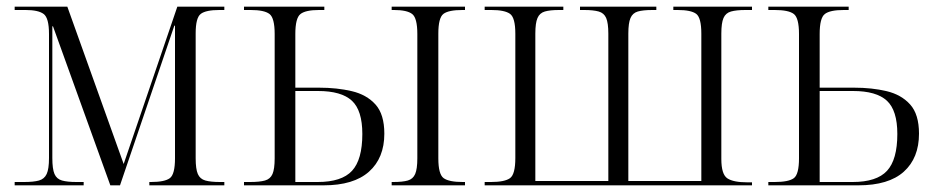

<svg xmlns="http://www.w3.org/2000/svg" viewBox="-20 -556 2827 576"><path d="M24 0V-10H52Q81 -10 97 -14.5Q113 -19 120 -34Q127 -49 127 -82V-454Q127 -502 111 -514Q95 -526 57 -526H24V-536H182L351 -64L512 -536H653V-526H638Q598 -526 582.5 -514.5Q567 -503 567 -456V-81Q567 -49 573.5 -34Q580 -19 596 -14.5Q612 -10 640 -10H653V0H428V-10H433Q474 -10 489.5 -21.5Q505 -33 505 -81V-479H503L340 0H311L139 -477H137V-82Q137 -49 143.5 -34Q150 -19 166 -14.5Q182 -10 209 -10H231V0Z M712 0V-10H730Q759 -10 775 -14.5Q791 -19 797.5 -34Q804 -49 804 -81V-454Q804 -502 788.5 -514Q773 -526 732 -526H712V-536H953V-526H937Q897 -526 881.5 -514Q866 -502 866 -454V-293H937Q991 -293 1035.5 -282.5Q1080 -272 1106.5 -242.5Q1133 -213 1133 -155Q1133 -82 1087 -41Q1041 0 951 0ZM1155 0V-10H1160Q1188 -10 1203.5 -14.5Q1219 -19 1225.5 -34Q1232 -49 1232 -81V-454Q1232 -502 1216.5 -514Q1201 -526 1162 -526H1155V-536H1375V-526H1367Q1326 -526 1310.5 -514.5Q1295 -503 1295 -455V-81Q1295 -33 1311 -21.5Q1327 -10 1368 -10H1375V0ZM933 -10Q1005 -10 1036 -43.5Q1067 -77 1067 -154Q1067 -225 1035.5 -254Q1004 -283 934 -283H866V-10Z M1434 0V-10H1453Q1494 -10 1510 -21.5Q1526 -33 1526 -82V-455Q1526 -503 1510 -514.5Q1494 -526 1454 -526H1434V-536H1670V-526H1657Q1630 -526 1614.5 -521.5Q1599 -517 1592.5 -502Q1586 -487 1586 -455V-13H1805V-455Q1805 -487 1798.5 -502Q1792 -517 1776 -521.5Q1760 -526 1733 -526H1720V-536H1949V-526H1937Q1909 -526 1893.5 -521.5Q1878 -517 1871.5 -502Q1865 -487 1865 -455V-13H2084V-455Q2084 -503 2068.5 -514.5Q2053 -526 2013 -526H2000V-536H2236V-526H2216Q2189 -526 2173 -521.5Q2157 -517 2150.5 -502Q2144 -487 2144 -455V-79Q2144 -33 2162 -21Q2180 -9 2222 -9H2236V0Z M2285 0V-10H2304Q2346 -10 2361.5 -21.5Q2377 -33 2377 -81V-454Q2377 -502 2361.5 -514Q2346 -526 2304 -526H2285V-536H2526V-526H2511Q2470 -526 2454.5 -514Q2439 -502 2439 -454V-293H2542Q2596 -293 2640 -282.5Q2684 -272 2710.5 -242.5Q2737 -213 2737 -155Q2737 -82 2691.5 -41Q2646 0 2555 0ZM2538 -10Q2610 -10 2641 -43.5Q2672 -77 2672 -154Q2672 -225 2640.5 -254Q2609 -283 2539 -283H2439V-10Z"/></svg>

Font: Noto Serif Display SemiCondensed Light
Style: Regular
Weight: 300
Width: 4
Designer: Monotype Design Team
Foundry: Monotype Imaging Inc.
Version: Version 2.009